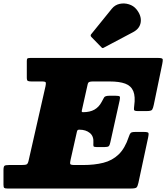

<svg xmlns="http://www.w3.org/2000/svg" viewBox="-70 -1083 955 1103"><path d="M713.5 -1030Q697 -1050 670.8 -1058.2Q644.5 -1066.5 617.5 -1060.8Q590.5 -1055 572.5 -1033L455.5 -888.5Q446.5 -879.5 455 -870.5L511.5 -812.5Q515.5 -808 518.5 -807Q521.5 -806 527 -809.5L695 -898.5Q733.5 -919 738.5 -956Q743.5 -993 713.5 -1030ZM372 -327Q373.5 -332.5 375.8 -335.2Q378 -338 385 -338H386.5Q423 -338 446.2 -319Q469.5 -300 466.5 -262Q465.5 -248.5 467.2 -243.2Q469 -238 487 -238H528Q549.5 -238 555 -243.5Q560.5 -249 564 -266L617.5 -507Q621 -524 617.8 -528.5Q614.5 -533 593 -533H560Q533.5 -533 528 -523.2Q522.5 -513.5 514 -497.5Q498.5 -468 472.5 -453.2Q446.5 -438.5 407.5 -438.5H407Q403 -438.5 400.8 -440.2Q398.5 -442 400 -448L433.5 -598Q436 -609.5 443 -612.2Q450 -615 463 -615H560Q616 -615 649.5 -602.5Q683 -590 695.8 -559.2Q708.5 -528.5 701 -475Q699 -460.5 699.8 -452.8Q700.5 -445 721 -445H774Q799 -445 804.2 -453.2Q809.5 -461.5 813.5 -481L862 -715Q865.5 -732.5 865 -741.2Q864.5 -750 841 -750H103Q91.5 -750 87.8 -747.2Q84 -744.5 84 -733V-637Q84 -620.5 90.5 -617.8Q97 -615 112 -615H171.5Q191.5 -615 193 -608.8Q194.5 -602.5 191.5 -588L94.5 -161Q90.5 -142.5 83.2 -138.8Q76 -135 53 -135H-18Q-38.5 -135 -44.2 -130.5Q-50 -126 -50 -104.5V-22Q-50 -7 -45.5 -3.5Q-41 0 -27 0H682Q707.5 0 714 -5.8Q720.5 -11.5 725 -32L781 -293Q785 -311.5 783.2 -318.2Q781.5 -325 757 -325H708Q686 -325 680.5 -319Q675 -313 670 -297.5Q648 -230.5 611.2 -195.5Q574.5 -160.5 523.5 -147.8Q472.5 -135 408 -135H358Q335 -135 333.2 -141.5Q331.5 -148 335.5 -165Z"/></svg>

Font: Besley Black
Style: Italic
Weight: 900
Italic angle: -13°
Designer: Owen Earl
Foundry: indestructible type*
Version: Version 2.001